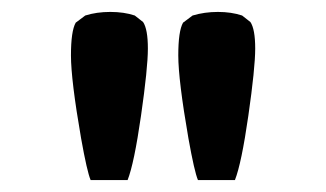

<svg xmlns="http://www.w3.org/2000/svg" viewBox="-20 -724 547 322"><path d="M220 -687Q228 -675 228 -642.5Q228 -610 216.5 -530Q205 -450 194 -422H132Q126 -436 116 -492Q99 -590 99 -631Q99 -672 107 -686L123 -698Q142 -704 165 -704Q188 -704 206 -698ZM400 -687Q408 -675 408 -642.5Q408 -610 396.5 -530Q385 -450 374 -422H312Q306 -436 296 -492Q279 -590 279 -631Q279 -672 287 -686L303 -698Q323 -704 345.5 -704Q368 -704 386 -698Z"/></svg>

Font: Asul
Style: Bold
Weight: 700
Designer: Mariela Monsalve
Foundry: Mariela Monsalve
Version: Version 1.002